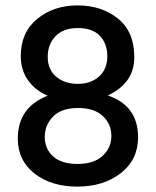

<svg xmlns="http://www.w3.org/2000/svg" viewBox="-20 -683 578 712"><path d="M269 -579Q215 -579 186 -549Q157 -519 157 -472Q157 -425 188.5 -398.5Q220 -372 268.5 -372Q317 -372 347.5 -399.5Q378 -427 378 -474Q378 -521 350.5 -550Q323 -579 269 -579ZM268 -282.5Q207 -282 176.5 -250.5Q146 -219 146 -175Q146 -131 177 -103Q208 -75 268 -75Q328 -75 360.5 -105Q393 -135 393 -179Q393 -223 361 -253Q329 -283 268 -282.5ZM492 -174Q492 -91 428 -41Q364 9 267 9Q170 9 108 -39.5Q46 -88 46 -169Q46 -285 157 -328Q110 -348 83.5 -386Q57 -424 57 -475Q57 -563 118 -613Q179 -663 267.5 -663Q356 -663 417 -614.5Q478 -566 478 -470.5Q478 -375 380 -329Q492 -291 492 -174Z"/></svg>

Font: Hind Jalandhar Medium
Style: Regular
Weight: 500
Designer: Namrata Goyal
Foundry: Indian Type Foundry
Version: Version 0.702;PS 1.0;hotconv 1.0.81;makeotf.lib2.5.63406